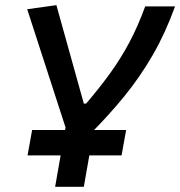

<svg xmlns="http://www.w3.org/2000/svg" viewBox="-20 -718 693 738"><path d="M85.9 -120.6 103.5 -218.3H464.8L447.3 -120.6ZM191.9 0 242.7 -290H353L302.2 0ZM237.8 -210 84.5 -682.6 196.8 -698.2 302.2 -319.8H311Q362.8 -380.4 403.6 -436.8Q444.3 -493.2 477.3 -555.2Q510.3 -617.2 538.1 -693.4H652.8Q616.2 -591.8 567.6 -507.3Q519 -422.9 457.3 -347.2Q395.5 -271.5 318.4 -194.8Z"/></svg>

Font: Cascadia Mono Medium
Style: Italic
Weight: 500
Italic angle: -10°
Monospace: yes
Designer: Aaron Bell
Foundry: Saja Typeworks
Version: Version 2407.024